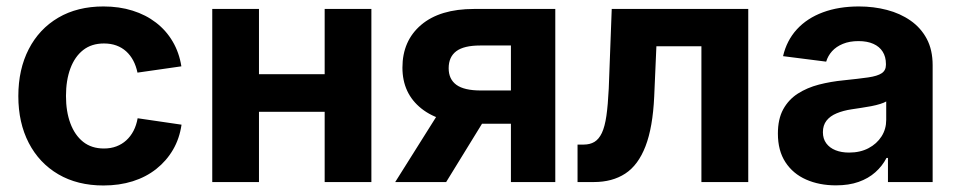

<svg xmlns="http://www.w3.org/2000/svg" viewBox="-20 -567 2984 598"><path d="M302.2 10.7Q221.2 10.7 161.6 -24.2Q102.1 -59.1 69.6 -121.8Q37.1 -184.6 37.1 -267.6Q37.1 -351.1 69.6 -414.1Q102.1 -477.1 161.6 -512Q221.2 -546.9 302.2 -546.9Q351.6 -546.9 392.8 -533.9Q434.1 -521 465.8 -496.6Q497.6 -472.2 517.8 -437.7Q538.1 -403.3 544.9 -360.4L408.2 -340.8Q403.8 -361.8 395 -378.4Q386.2 -395 373 -407Q359.9 -418.9 342.5 -425.3Q325.2 -431.6 303.7 -431.6Q265.1 -431.6 239 -411.1Q212.9 -390.6 199.2 -353.8Q185.5 -316.9 185.5 -268.1Q185.5 -219.7 199.2 -182.9Q212.9 -146 239 -125.2Q265.1 -104.5 303.7 -104.5Q325.2 -104.5 342.5 -111.1Q359.9 -117.7 373.3 -129.9Q386.7 -142.1 395.8 -159.4Q404.8 -176.8 408.7 -198.7L545.4 -178.7Q539.1 -135.3 518.8 -100.6Q498.5 -65.9 466.8 -40.8Q435.1 -15.6 393.3 -2.4Q351.6 10.7 302.2 10.7Z M1031.2 -335.9V-218.8H746.1V-335.9ZM786.6 -539.1V0H641.1V-539.1ZM1136.7 -539.1V0H991.2V-539.1Z M1709.5 0H1571.3V-425.3H1475.6Q1424.8 -425.3 1401.1 -407.5Q1377.4 -389.6 1377.4 -354.5Q1377.4 -320.3 1401.6 -302.7Q1425.8 -285.2 1477.5 -285.2H1628.9V-181.6H1460.9Q1352.1 -181.6 1292.7 -228.8Q1233.4 -275.9 1233.4 -356.4Q1233.4 -439.9 1291.7 -489.5Q1350.1 -539.1 1456.5 -539.1H1709.5ZM1369.6 0H1210.9L1364.7 -244.6H1520Z M1778.8 0V-116.7H1797.9Q1817.4 -116.7 1831.3 -125Q1845.2 -133.3 1854.5 -152.8Q1863.8 -172.4 1868.7 -206.3Q1873.5 -240.2 1876 -291L1885.3 -539.1H2310.5V0H2164.6V-422.9H2024.4L2017.6 -266.6Q2013.2 -170.4 1990.5 -111.6Q1967.8 -52.7 1927.5 -26.4Q1887.2 0 1829.6 0Z M2583.5 10.3Q2531.7 10.3 2490.7 -7.8Q2449.7 -25.9 2426.3 -61.8Q2402.8 -97.7 2402.8 -150.9Q2402.8 -196.3 2419.4 -226.6Q2436 -256.8 2464.8 -275.4Q2493.7 -293.9 2530.5 -303.5Q2567.4 -313 2607.9 -316.9Q2655.3 -321.8 2684.1 -325.9Q2712.9 -330.1 2726.1 -338.9Q2739.3 -347.7 2739.3 -365.2V-367.7Q2739.3 -390.1 2729.2 -406Q2719.2 -421.9 2700.2 -430.4Q2681.2 -439 2653.8 -439Q2626 -439 2605.2 -430.4Q2584.5 -421.9 2571.5 -407.5Q2558.6 -393.1 2553.2 -375L2418.9 -392.1Q2430.2 -440.9 2461.9 -475.6Q2493.7 -510.3 2543 -528.6Q2592.3 -546.9 2655.3 -546.9Q2701.2 -546.9 2742.4 -536.1Q2783.7 -525.4 2815.9 -502.9Q2848.1 -480.5 2866.5 -446Q2884.8 -411.6 2884.8 -363.8V0H2745.6V-75.2H2741.2Q2728 -49.8 2706.3 -30.5Q2684.6 -11.2 2654.3 -0.5Q2624 10.3 2583.5 10.3ZM2624.5 -91.8Q2659.2 -91.8 2685.1 -105.5Q2710.9 -119.1 2725.6 -142.1Q2740.2 -165 2740.2 -193.8V-251Q2733.9 -247.1 2721.4 -243.2Q2709 -239.3 2693.4 -236.3Q2677.7 -233.4 2661.9 -231Q2646 -228.5 2632.8 -226.6Q2606.4 -222.7 2585.9 -214.1Q2565.4 -205.6 2554.2 -191.2Q2543 -176.8 2543 -155.3Q2543 -134.8 2553.5 -120.6Q2564 -106.4 2582.3 -99.1Q2600.6 -91.8 2624.5 -91.8Z"/></svg>

Font: Inter 18pt
Style: Bold
Weight: 700
Designer: Rasmus Andersson
Foundry: rsms
Version: Version 4.001;git-66647c0bb